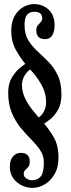

<svg xmlns="http://www.w3.org/2000/svg" viewBox="-20 -730 346 939"><path d="M139.5 189Q112 189 86.5 176.8Q61 164.5 44.5 141.2Q28 118 28 85Q28 53.5 43.2 35.5Q58.5 17.5 81.5 17.5Q125.5 17.5 125.5 60.5Q125.5 78 118 86.8Q110.5 95.5 103.2 102Q96 108.5 96 120Q96 135 109.5 143.2Q123 151.5 136.5 151.5Q164 151.5 179.2 133Q194.5 114.5 194.5 63.5Q194.5 31.5 177 5.2Q159.5 -21 133.5 -47Q107.5 -73 81.5 -104.5Q55.5 -136 37.8 -178Q20 -220 20 -278Q20 -321 38 -350.5Q56 -380 76.2 -396.8Q96.5 -413.5 104 -417.5Q81 -444.5 58 -485.2Q35 -526 35 -580Q35 -623.5 51.8 -652.5Q68.5 -681.5 94.2 -695.8Q120 -710 147 -710Q188.5 -710 217.8 -682.8Q247 -655.5 247 -606Q247 -576 235.5 -557.2Q224 -538.5 201 -538.5Q157.5 -538.5 157.5 -581.5Q157.5 -597 164.8 -606Q172 -615 179.2 -622.2Q186.5 -629.5 186.5 -640.5Q186.5 -672.5 147.5 -672.5Q126 -672.5 113 -658.5Q100 -644.5 100 -608Q100 -563.5 118.2 -533.5Q136.5 -503.5 163.5 -479Q190.5 -454.5 217.2 -427.2Q244 -400 262.2 -362.2Q280.5 -324.5 280.5 -267Q280.5 -222.5 263.8 -193.2Q247 -164 226.8 -147.8Q206.5 -131.5 195.5 -125.5Q218 -100.5 242 -60.2Q266 -20 266 40Q266 90 246.2 123Q226.5 156 197.2 172.5Q168 189 139.5 189ZM168.5 -156Q181.5 -161.5 193.5 -182.5Q205.5 -203.5 205.5 -229Q205.5 -275 182.8 -315.5Q160 -356 128 -390Q113.5 -382 100.5 -360.8Q87.5 -339.5 87.5 -315Q87.5 -280.5 102.2 -250.2Q117 -220 136 -195.8Q155 -171.5 168.5 -156Z"/></svg>

Font: Imbue 10pt
Style: Bold
Weight: 700
Designer: Tyler Finck
Foundry: Etcetera Type Company
Version: Version 1.102; ttfautohint (v1.8.3)